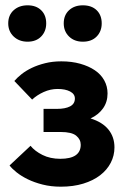

<svg xmlns="http://www.w3.org/2000/svg" viewBox="-20 -696 476 723"><path d="M209 7Q172 7 140.5 -1Q109 -9 84.5 -21Q60 -33 42.5 -47Q25 -61 16 -73L95 -147Q111 -127 140 -112.5Q169 -98 207 -98Q284 -98 284 -151Q284 -171 267 -185Q250 -199 208 -199H144V-286H194Q226 -286 244 -295.5Q262 -305 262 -325Q262 -342 244 -351.5Q226 -361 197 -361Q170 -361 144.5 -349.5Q119 -338 101 -321L34 -391Q45 -404 61.5 -417Q78 -430 100 -440.5Q122 -451 150 -458Q178 -465 211 -465Q250 -465 282 -456Q314 -447 337 -431.5Q360 -416 372.5 -393.5Q385 -371 385 -344Q385 -312 368 -288Q351 -264 321 -250Q366 -236 388.5 -208Q411 -180 411 -141Q411 -110 397 -83Q383 -56 357 -36Q331 -16 293.5 -4.5Q256 7 209 7ZM84 -539Q52 -539 31.5 -558.5Q11 -578 11 -608Q11 -639 31.5 -657.5Q52 -676 84 -676Q116 -676 135 -657.5Q154 -639 154 -608Q154 -578 135 -558.5Q116 -539 84 -539ZM292 -539Q260 -539 240 -558.5Q220 -578 220 -608Q220 -639 240 -657.5Q260 -676 292 -676Q325 -676 344 -657.5Q363 -639 363 -608Q363 -578 344 -558.5Q325 -539 292 -539Z"/></svg>

Font: Tilda Sans Bold
Style: Regular
Weight: 700
Designer: ParaType Ltd
Foundry: ParaType Ltd
Version: Version 1.009